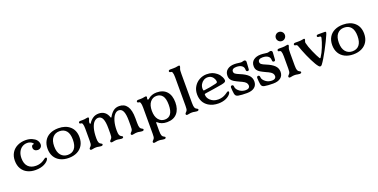

<svg xmlns="http://www.w3.org/2000/svg" viewBox="-20 -1753 5895 2993"><g transform="rotate(-20 2927.5 -256.0)"><path d="M30 -237Q30 -312 64 -367.5Q98 -423 158.5 -452.5Q219 -482 295 -482Q354 -482 400.5 -461.5Q447 -441 468 -415Q482 -398 489 -379Q496 -360 496 -341Q496 -311 476 -291.5Q456 -272 426 -272Q396 -272 376 -289Q356 -306 356 -335Q356 -356 365 -367.5Q374 -379 389 -379Q399 -379 399 -385Q399 -390 389 -400Q376 -413 353.5 -422.5Q331 -432 305 -432Q258 -432 220.5 -408.5Q183 -385 161.5 -341Q140 -297 140 -237Q140 -146 186.5 -98Q233 -50 316 -50Q385 -50 441 -85L464 -101Q476 -110 483 -114Q490 -118 498 -118Q505 -118 509 -113.5Q513 -109 513 -102Q513 -96 510 -90Q493 -51 433 -20Q405 -6 368.5 2Q332 10 287 10Q213 10 155 -18Q97 -46 63.5 -101.5Q30 -157 30 -237Z M573 -237Q573 -313 605.5 -368.5Q638 -424 698 -453Q758 -482 838 -482Q959 -482 1031 -417Q1103 -352 1103 -237Q1103 -161 1070.5 -105.5Q1038 -50 978 -20Q918 10 838 10Q758 10 698 -20Q638 -50 605.5 -106Q573 -162 573 -237ZM993 -237Q993 -335 952.5 -383.5Q912 -432 838 -432Q768 -432 725.5 -382.5Q683 -333 683 -237Q683 -141 726 -90.5Q769 -40 839 -40Q913 -40 953 -89.5Q993 -139 993 -237Z M1190 -10Q1190 -16 1194 -22Q1198 -28 1204 -33Q1214 -43 1219 -50Q1228 -63 1230.5 -80.5Q1233 -98 1233 -130V-332Q1233 -385 1223 -412Q1219 -422 1212 -427Q1205 -432 1193 -432Q1184 -432 1178.5 -437.5Q1173 -443 1173 -452Q1173 -460 1180.5 -466Q1188 -472 1203 -472H1241Q1276 -472 1304 -479Q1316 -482 1326 -482Q1343 -482 1343 -467Q1343 -458 1332 -432Q1324 -411 1324 -395Q1324 -377 1334 -377Q1339 -377 1342 -382Q1368 -424 1409.5 -453Q1451 -482 1508 -482Q1565 -482 1605 -452Q1645 -422 1664 -361Q1667 -356 1670 -356Q1676 -356 1680 -365Q1710 -419 1750 -450.5Q1790 -482 1848 -482Q1933 -482 1978 -417Q2023 -352 2023 -217V-140Q2023 -83 2033 -60Q2043 -38 2063 -30Q2083 -22 2083 -10Q2083 -1 2075.5 4.5Q2068 10 2053 10Q2039 10 2019 6Q1995 0 1972 0Q1942 0 1918 6Q1902 10 1893 10Q1870 10 1870 -10Q1870 -16 1874 -22Q1878 -28 1884 -33Q1894 -43 1899 -50Q1908 -63 1910.5 -80.5Q1913 -98 1913 -130V-217Q1913 -319 1890.5 -370.5Q1868 -422 1818 -422Q1781 -422 1750.5 -387.5Q1720 -353 1701.5 -288Q1683 -223 1683 -136Q1683 -82 1693 -60Q1703 -38 1723 -30Q1743 -22 1743 -10Q1743 -1 1735.5 4.5Q1728 10 1713 10Q1699 10 1679 6Q1655 0 1632 0Q1602 0 1578 6Q1562 10 1553 10Q1530 10 1530 -10Q1530 -16 1534 -22Q1538 -28 1544 -33Q1554 -43 1559 -50Q1568 -63 1570.5 -80.5Q1573 -98 1573 -130V-217Q1573 -319 1550.5 -370.5Q1528 -422 1478 -422Q1443 -422 1412 -392Q1381 -362 1362 -296Q1343 -230 1343 -130Q1343 -83 1353 -60Q1363 -38 1383 -30Q1403 -22 1403 -10Q1403 -1 1395.5 4.5Q1388 10 1373 10Q1359 10 1339 6Q1315 0 1292 0Q1262 0 1238 6Q1222 10 1213 10Q1190 10 1190 -10Z M2150 224Q2150 218 2154 212Q2158 206 2164 201Q2174 191 2179 184Q2188 171 2190.5 153.5Q2193 136 2193 104V-332Q2193 -385 2183 -412Q2179 -422 2172 -427Q2165 -432 2153 -432Q2144 -432 2138.5 -437.5Q2133 -443 2133 -452Q2133 -460 2140.5 -466Q2148 -472 2163 -472H2201Q2234 -472 2264 -479Q2276 -482 2286 -482Q2295 -482 2300 -477.5Q2305 -473 2305 -466Q2305 -463 2303 -457Q2298 -442 2298 -436Q2298 -422 2309 -422Q2317 -422 2325 -429L2326 -430Q2354 -456 2390 -469Q2426 -482 2468 -482Q2576 -482 2634.5 -418Q2693 -354 2693 -237Q2693 -121 2634.5 -55.5Q2576 10 2468 10Q2421 10 2383.5 -3.5Q2346 -17 2319 -43Q2313 -48 2308 -48Q2303 -48 2303 -40V94Q2303 151 2313 174Q2323 196 2343 204Q2363 212 2363 224Q2363 233 2355.5 238.5Q2348 244 2333 244Q2319 244 2299 240Q2275 234 2252 234Q2222 234 2198 240Q2182 244 2173 244Q2150 244 2150 224ZM2583 -237Q2583 -340 2547.5 -386Q2512 -432 2448 -432Q2385 -432 2344 -381.5Q2303 -331 2303 -237Q2303 -143 2344 -91.5Q2385 -40 2449 -40Q2583 -40 2583 -237Z M2780 -10Q2780 -16 2784 -22Q2788 -28 2794 -33Q2804 -43 2809 -50Q2818 -63 2820.5 -80.5Q2823 -98 2823 -130V-606Q2823 -659 2813 -686Q2809 -696 2802 -701Q2795 -706 2783 -706Q2774 -706 2768.5 -711.5Q2763 -717 2763 -726Q2763 -734 2770.5 -740Q2778 -746 2793 -746H2851Q2886 -746 2914 -753Q2926 -756 2936 -756Q2953 -756 2953 -741Q2953 -732 2942 -706Q2936 -692 2934.5 -673Q2933 -654 2933 -617V-606V-140Q2933 -83 2943 -60Q2953 -38 2973 -30Q2993 -22 2993 -10Q2993 -1 2985.5 4.5Q2978 10 2963 10Q2949 10 2929 6Q2905 0 2882 0Q2852 0 2828 6Q2812 10 2803 10Q2780 10 2780 -10Z M3158 -33Q3104 -68 3078.5 -119Q3053 -170 3053 -237Q3053 -309 3087.5 -365Q3122 -421 3178.5 -451.5Q3235 -482 3297 -482Q3353 -482 3389.5 -468.5Q3426 -455 3459 -429Q3483 -410 3496.5 -392Q3510 -374 3522 -350Q3529 -337 3533 -321.5Q3537 -306 3537 -296Q3537 -280 3524 -270Q3510 -260 3466 -251Q3426 -243 3321 -227L3194 -208Q3176 -206 3171 -203Q3166 -200 3166 -191Q3166 -139 3209 -98Q3235 -74 3266.5 -62Q3298 -50 3340 -50Q3410 -50 3468 -87Q3477 -93 3484 -97.5Q3491 -102 3496 -106Q3504 -111 3510 -114.5Q3516 -118 3521 -118Q3527 -118 3531 -113.5Q3535 -109 3535 -102Q3535 -88 3522 -71Q3498 -39 3450 -16Q3425 -4 3391.5 3Q3358 10 3322 10Q3276 10 3234.5 -0.5Q3193 -11 3158 -33ZM3378 -294Q3401 -300 3406.5 -306.5Q3412 -313 3410 -331Q3408 -344 3401.5 -360Q3395 -376 3385 -389Q3352 -432 3296 -432Q3261 -432 3230.5 -413.5Q3200 -395 3181.5 -362.5Q3163 -330 3163 -291Q3163 -272 3166 -265Q3169 -258 3182 -259Q3221 -263 3279.5 -273.5Q3338 -284 3378 -294Z M3649 0Q3625 -5 3614 -16Q3602 -28 3597 -51Q3594 -67 3590.5 -100Q3587 -133 3587 -154Q3587 -169 3593.5 -176.5Q3600 -184 3612 -184Q3623 -184 3630 -176Q3637 -168 3637 -154Q3637 -130 3653.5 -107.5Q3670 -85 3695 -68Q3737 -40 3792 -40Q3824 -40 3841.5 -54Q3859 -68 3859 -92Q3859 -118 3842 -139Q3825 -160 3781 -181Q3767 -188 3752 -194Q3692 -222 3662 -240Q3632 -258 3614.5 -283.5Q3597 -309 3597 -349Q3597 -412 3642 -447Q3687 -482 3762 -482Q3794 -482 3832 -476Q3860 -472 3868 -472Q3885 -472 3901 -478Q3913 -482 3921 -482Q3938 -482 3946 -471Q3952 -464 3952 -449L3950 -416Q3945 -366 3945 -338Q3945 -323 3939 -316Q3933 -309 3921 -309Q3908 -309 3901.5 -316.5Q3895 -324 3895 -337Q3895 -360 3888.5 -376.5Q3882 -393 3865 -406Q3848 -419 3825.5 -425Q3803 -431 3773 -431Q3737 -431 3718 -418Q3699 -405 3699 -381Q3699 -357 3718 -342Q3737 -327 3789 -306Q3877 -270 3919.5 -227.5Q3962 -185 3962 -123Q3962 -60 3917.5 -25Q3873 10 3793 10Q3750 10 3712.5 7.5Q3675 5 3649 0Z M4084 0Q4060 -5 4049 -16Q4037 -28 4032 -51Q4029 -67 4025.5 -100Q4022 -133 4022 -154Q4022 -169 4028.5 -176.5Q4035 -184 4047 -184Q4058 -184 4065 -176Q4072 -168 4072 -154Q4072 -130 4088.5 -107.5Q4105 -85 4130 -68Q4172 -40 4227 -40Q4259 -40 4276.5 -54Q4294 -68 4294 -92Q4294 -118 4277 -139Q4260 -160 4216 -181Q4202 -188 4187 -194Q4127 -222 4097 -240Q4067 -258 4049.5 -283.5Q4032 -309 4032 -349Q4032 -412 4077 -447Q4122 -482 4197 -482Q4229 -482 4267 -476Q4295 -472 4303 -472Q4320 -472 4336 -478Q4348 -482 4356 -482Q4373 -482 4381 -471Q4387 -464 4387 -449L4385 -416Q4380 -366 4380 -338Q4380 -323 4374 -316Q4368 -309 4356 -309Q4343 -309 4336.5 -316.5Q4330 -324 4330 -337Q4330 -360 4323.5 -376.5Q4317 -393 4300 -406Q4283 -419 4260.5 -425Q4238 -431 4208 -431Q4172 -431 4153 -418Q4134 -405 4134 -381Q4134 -357 4153 -342Q4172 -327 4224 -306Q4312 -270 4354.5 -227.5Q4397 -185 4397 -123Q4397 -60 4352.5 -25Q4308 10 4228 10Q4185 10 4147.5 7.5Q4110 5 4084 0Z M4484 -10Q4484 -16 4488 -22Q4492 -28 4498 -33Q4508 -43 4513 -50Q4522 -63 4524.5 -80.5Q4527 -98 4527 -130V-332Q4527 -385 4517 -412Q4513 -422 4506 -427Q4499 -432 4487 -432Q4478 -432 4472.5 -437.5Q4467 -443 4467 -452Q4467 -460 4474.5 -466Q4482 -472 4497 -472H4555Q4590 -472 4618 -479Q4630 -482 4640 -482Q4657 -482 4657 -467Q4657 -458 4646 -432Q4640 -417 4638.5 -397Q4637 -377 4637 -343V-332V-140Q4637 -83 4647 -60Q4657 -38 4677 -30Q4697 -22 4697 -10Q4697 -1 4689.5 4.5Q4682 10 4667 10Q4653 10 4633 6Q4609 0 4586 0Q4556 0 4532 6Q4516 10 4507 10Q4484 10 4484 -10ZM4507 -641Q4507 -672 4529 -694Q4551 -716 4582 -716Q4613 -716 4635 -694Q4657 -672 4657 -641Q4657 -610 4635 -588Q4613 -566 4582 -566Q4551 -566 4529 -588Q4507 -610 4507 -641Z M4988 -1 4980 -10Q4951 -43 4904.5 -136Q4858 -229 4821 -325L4804 -372Q4793 -403 4789 -411Q4779 -432 4757 -432Q4748 -432 4742.5 -437.5Q4737 -443 4737 -452Q4737 -460 4744.5 -466Q4752 -472 4767 -472H4825Q4862 -472 4892 -479Q4903 -482 4910 -482Q4927 -482 4927 -467Q4927 -460 4921 -446Q4915 -434 4915 -423Q4915 -416 4916 -412Q4929 -351 4971 -256Q5013 -161 5039 -120Q5044 -111 5049 -111Q5054 -111 5060 -120Q5098 -176 5131.5 -260.5Q5165 -345 5177 -402Q5178 -407 5178 -412Q5178 -423 5168.5 -427.5Q5159 -432 5137 -432Q5128 -432 5122.5 -437.5Q5117 -443 5117 -452Q5117 -460 5124.5 -466Q5132 -472 5147 -472H5258Q5275 -472 5275 -457Q5275 -448 5264 -422Q5226 -333 5155 -200.5Q5084 -68 5040 -10Q5032 1 5025 5.5Q5018 10 5010 10Q5004 10 4999 7.5Q4994 5 4988 -1Z M5295 -237Q5295 -313 5327.5 -368.5Q5360 -424 5420 -453Q5480 -482 5560 -482Q5681 -482 5753 -417Q5825 -352 5825 -237Q5825 -161 5792.5 -105.5Q5760 -50 5700 -20Q5640 10 5560 10Q5480 10 5420 -20Q5360 -50 5327.5 -106Q5295 -162 5295 -237ZM5715 -237Q5715 -335 5674.5 -383.5Q5634 -432 5560 -432Q5490 -432 5447.5 -382.5Q5405 -333 5405 -237Q5405 -141 5448 -90.5Q5491 -40 5561 -40Q5635 -40 5675 -89.5Q5715 -139 5715 -237Z"/></g></svg>

Font: Raigarh
Style: Regular
Weight: 400
Designer: jaikishan Patel
Foundry: MagicType
Version: Version 1.000;FEAKit 1.0